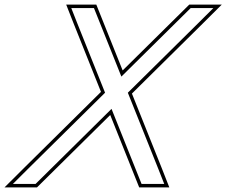

<svg xmlns="http://www.w3.org/2000/svg" viewBox="-79 -775 979 830"><path d="M445.7 -443.9 728 -723 745.2 -740H843.2L780 -677L473.6 -374.2L606.1 -43L630.9 20H532.9L526.1 3L403.1 -304.4L92.1 3L74.9 20H-23.1L40.1 -43L375.2 -374.2L254 -677L229.2 -740H327.2L334 -723ZM451.2 -470.5 337.4 -755H207.2L240.1 -671.4L357.5 -377.8L29.6 -53.6L-59.4 35H81L397.5 -277.9L522.7 35H652.9L620.1 -48.6L491.3 -370.5L790.6 -666.4L879.6 -755H739.1Z"/></svg>

Font: Nordica Plus
Style: NordicaClassicLightOblOl
Weight: 300
Version: Version 1.01